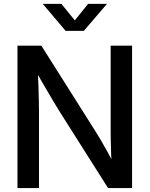

<svg xmlns="http://www.w3.org/2000/svg" viewBox="-20 -961 764 981"><path d="M69.3 0V-727.5H191.4L468.3 -289.1Q479 -272.5 494.9 -245.4Q510.7 -218.3 528.6 -186.3Q546.4 -154.3 563 -122.1L551.3 -103Q549.3 -134.3 547.9 -172.4Q546.4 -210.4 545.9 -244.9Q545.4 -279.3 545.4 -298.8V-727.5H654.8V0H532.2L284.2 -391.6Q271 -413.1 252.2 -444.3Q233.4 -475.6 209.2 -517.3Q185.1 -559.1 155.8 -609.9L171.9 -626.5Q174.8 -571.3 176.3 -525.6Q177.7 -480 178.5 -446Q179.2 -412.1 179.2 -392.6V0ZM293.5 -941.4 362.3 -856.9 430.2 -941.4H525.9V-940.4L408.2 -803.2H315.4L199.2 -940.4V-941.4Z"/></svg>

Font: Inter 28pt Medium
Style: Regular
Weight: 500
Designer: Rasmus Andersson
Foundry: rsms
Version: Version 4.001;git-66647c0bb